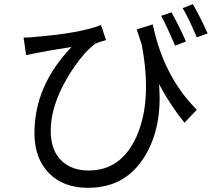

<svg xmlns="http://www.w3.org/2000/svg" viewBox="-20 -839 1040 920"><path d="M819 -620Q776 -721 752 -763L802 -780Q849 -693 871 -640ZM712 -722Q764 -472 923 -313L864 -251Q796 -335 742 -436Q759 -233 676 -94Q584 61 402 61Q283 61 214 -10Q145 -81 145 -201Q145 -429 323 -614Q203 -595 160 -586L105 -575L93 -659Q119 -659 146 -662Q360 -679 464 -719L488 -647L462 -639Q444 -633 436 -629Q372 -581 306 -472Q223 -334 223 -212Q223 -116 278 -66Q326 -22 405 -22Q562 -22 635 -187Q710 -357 659 -626L635 -698ZM904 -819Q936 -765 975 -679L923 -660Q883 -755 855 -800Z"/></svg>

Font: KaiGen Gothic CN Regular
Style: Regular
Weight: 400
Designer: Ryoko NISHIZUKA  (kana & ideographs); Paul D. Hunt (Latin, Greek & Cyrillic); Wenlong ZHANG  (bopomofo); Sandoll Communi
Foundry: Adobe Systems Incorporated
Version: Version 1.002.20150501